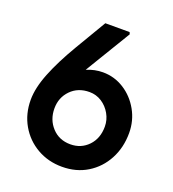

<svg xmlns="http://www.w3.org/2000/svg" viewBox="-130 -813 825 913"><g transform="rotate(20 282.0 -356.0)"><path d="M286 0Q216 0 159.5 -32.5Q103 -65 70.5 -121.5Q38 -178 38 -249Q38 -309 68.5 -385.5Q99 -462 154 -555L247 -712H370L374 -702L256 -507Q245 -489 235 -472Q275 -489 317 -489Q375 -489 424 -458Q473 -427 502.5 -374.5Q532 -322 532 -260Q532 -186 500.5 -127Q469 -68 413.5 -34Q358 0 286 0ZM287 -114Q341 -114 377 -151.5Q413 -189 413 -249Q413 -283 396 -313Q379 -343 351 -361Q323 -379 289 -379Q231 -379 194.5 -341.5Q158 -304 158 -249Q158 -192 194 -153Q230 -114 287 -114Z"/></g></svg>

Font: Readex Pro Medium
Style: Regular
Weight: 500
Designer: Bonnie Shaver-Troup, Thomas Jockin
Foundry: Lexend
Version: Version 1.204; ttfautohint (v1.8.4.7-5d5b)